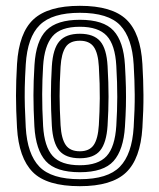

<svg xmlns="http://www.w3.org/2000/svg" viewBox="-20 -630 548 660"><path d="M254.5 10Q140.5 10 92.5 -38.6Q44.5 -87.2 38.5 -191Q35 -251.5 35 -301.1Q35 -350.8 38.5 -410Q45 -517 95.1 -563.5Q145.2 -610 254.5 -610Q365.2 -610 414.4 -562.9Q463.5 -515.8 469.5 -410Q472.8 -354.5 473.1 -304.1Q473.5 -253.8 469.5 -191Q462.8 -84 413.2 -37Q363.8 10 254.5 10ZM254.5 -14Q350.5 -14 392.1 -56.9Q433.8 -99.8 439.5 -192.8Q443.5 -257.5 443.1 -304.8Q442.8 -352 439.5 -408.2Q434.2 -499.5 393.4 -542.8Q352.5 -586 254.5 -586Q159.5 -586 116.9 -544.2Q74.2 -502.5 68.5 -408.2Q65.8 -363.5 65.1 -329.2Q64.5 -295 65.5 -263Q66.5 -231 68.5 -192.5Q73.8 -100 115.4 -57Q157 -14 254.5 -14ZM254.5 -38Q172 -38 137.5 -76.1Q103 -114.2 98.2 -195.5Q95 -254.8 95 -302.4Q95 -350 98.5 -406.5Q103.5 -489.8 139.6 -525.9Q175.8 -562 254.5 -562Q336 -562 370.4 -524.5Q404.8 -487 409.5 -407Q412 -363.5 412.8 -330.1Q413.5 -296.8 412.8 -265.1Q412 -233.5 409.5 -194.5Q404.5 -114.8 370.4 -76.4Q336.2 -38 254.5 -38ZM254.5 -62Q317.5 -62 346.4 -93.4Q375.2 -124.8 379.8 -197.8Q383 -249 383.1 -296.9Q383.2 -344.8 379.8 -403.8Q375.8 -476 346.9 -507Q318 -538 254.5 -538Q188.2 -538 160.4 -505.2Q132.5 -472.5 128.2 -403.5Q125.2 -355 125 -306Q124.8 -257 128.2 -196.5Q132.5 -125.8 161 -93.9Q189.5 -62 254.5 -62ZM254.5 -86Q206.2 -86 184 -112Q161.8 -138 158.2 -197.8Q155 -253.8 155 -301.4Q155 -349 158.2 -402.5Q162 -462.8 184.5 -488.4Q207 -514 254.5 -514Q302.2 -514 324.4 -488.2Q346.5 -462.5 349.8 -403Q353.2 -344.5 353.1 -297.5Q353 -250.5 349.8 -198.5Q346 -139 324.2 -112.5Q302.5 -86 254.5 -86ZM254.5 -110Q287 -110 301.9 -131.2Q316.8 -152.5 319.8 -200.2Q322.5 -245.2 323 -291.6Q323.5 -338 319.8 -401.5Q317.2 -448 302.2 -469Q287.2 -490 254.5 -490Q219.8 -490 205.4 -467.8Q191 -445.5 188.2 -400.8Q184.8 -343.5 184.9 -299.9Q185 -256.2 188.2 -199.5Q191 -153.5 205.8 -131.8Q220.5 -110 254.5 -110Z"/></svg>

Font: Big Shoulders Inline Text Black
Style: Regular
Weight: 900
Designer: Patric King
Foundry: XO Type Co
Version: Version 1.000